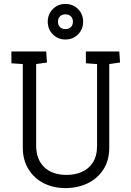

<svg xmlns="http://www.w3.org/2000/svg" viewBox="-20 -953 668 977"><path d="M313 4Q250 4 201 -21.5Q152 -47 124 -93.5Q96 -140 96 -202V-627L38 -631V-691H215L219 -635L164 -627V-213Q164 -142 205 -102.5Q246 -63 319 -63Q361 -63 396 -78Q431 -93 452.5 -126Q474 -159 474 -213V-627L417 -631V-691H587L591 -635L536 -627V-202Q536 -137 506 -90.5Q476 -44 425.5 -20Q375 4 313 4ZM223 -843Q223 -881 249 -907Q275 -933 313 -933Q351 -933 377 -907Q403 -881 403 -843Q403 -804 377 -778Q351 -752 313 -752Q275 -752 249 -778Q223 -804 223 -843ZM275 -843Q275 -825 285.5 -815Q296 -805 313 -805Q330 -805 340.5 -815Q351 -825 351 -843Q351 -860 340.5 -870Q330 -880 313 -880Q296 -880 285.5 -870Q275 -860 275 -843Z"/></svg>

Font: Kreon Light Light
Style: Regular
Weight: 300
Version: Version 2.002